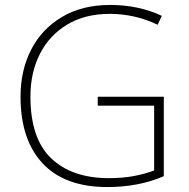

<svg xmlns="http://www.w3.org/2000/svg" viewBox="-20 -746 762 776"><path d="M375 -355H642V-34Q592 -12 534.5 -1Q477 10 414 10Q242 10 152.5 -85.5Q63 -181 63 -355Q63 -462 106 -545.5Q149 -629 230.5 -677.5Q312 -726 425 -726Q483 -726 535 -715Q587 -704 634 -682L617 -646Q569 -669 520.5 -679.5Q472 -690 424 -690Q324 -690 252 -647Q180 -604 141.5 -528.5Q103 -453 103 -356Q103 -186 187 -106Q271 -26 420 -26Q476 -26 521 -34.5Q566 -43 603 -57V-319H375Z"/></svg>

Font: Noto Sans Arabic UI XLt
Style: Regular
Weight: 200
Designer: Monotype Design Team, Nadine Chahine and Nizar Qandah
Foundry: Monotype Imaging Inc.
Version: Version 2.010; ttfautohint (v1.8.4.7-5d5b)